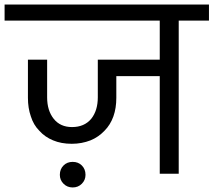

<svg xmlns="http://www.w3.org/2000/svg" viewBox="-47 -760 934 840"><path d="M867.2 -669.9H734.9V0H651.9V-426.8H461.9V-332Q461.9 -287.1 449.2 -251Q436 -213.9 410.2 -188Q383.8 -160.2 349.1 -146Q310.5 -130.9 267.1 -130.9Q220.7 -130.9 185.1 -146Q149.4 -160.6 125 -188Q99.6 -213.4 87.9 -251Q75.2 -287.1 75.2 -332V-499H159.2V-334Q159.2 -276.4 188 -240.2Q216.8 -204.1 268.1 -204.1Q321.8 -204.1 352.1 -240.2Q380.9 -276.4 380.9 -334V-499H651.9V-669.9H-26.9V-740.2H867.2ZM214.8 4.9Q214.8 -20 231 -36.1Q246.6 -51.8 271 -51.8Q295.4 -51.8 311 -36.1Q327.1 -20 327.1 4.9Q327.1 27.8 311 43.9Q294.9 60.1 271 60.1Q247.1 60.1 231 43.9Q214.8 27.8 214.8 4.9Z"/></svg>

Font: PoppinsZ
Style: Regular
Weight: 400
Designer: Ninad Kale (Devanagari), Jonny Pinhorn (Latin)
Foundry: Indian Type Foundry
Version: Version 3.002;FEAKit 1.0